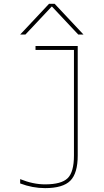

<svg xmlns="http://www.w3.org/2000/svg" viewBox="-20 -970 540 1000"><path d="M384.8 -730.5V-160.2Q384.8 -67.4 346.2 -28.8Q307.6 9.8 214.8 9.8Q149.4 9.8 85 -14.6V-37.1Q152.3 -9.8 214.8 -9.8Q299.8 -9.8 332.5 -42Q365.2 -74.2 365.2 -160.2V-710H165V-730.5ZM415 -790H387.7L251 -935.5H249L112.3 -790H85L235.4 -950.2H264.6Z"/></svg>

Font: Mgen+ 1mn thin
Style: Regular
Weight: 100
Designer: [Source Han Sans]
Ryoko NISHIZUKA  (kana & ideographs); Paul D. Hunt (Latin, Greek & Cyrillic); Wenlong ZHANG  (bopomofo
Version: Version 1.059.20150602